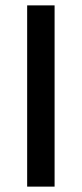

<svg xmlns="http://www.w3.org/2000/svg" viewBox="-20 -694 304 714"><path d="M183 0H81V-674H183Z"/></svg>

Font: Hind Siliguri Medium
Style: Regular
Weight: 500
Designer: Jyotish Sonowal
Foundry: Indian Type Foundry
Version: Version 1.001;PS 1.0;hotconv 1.0.86;makeotf.lib2.5.63406; tt